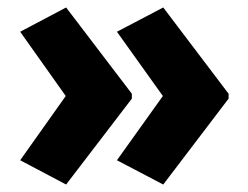

<svg xmlns="http://www.w3.org/2000/svg" viewBox="-20 -536 664 514"><path d="M592 -272V-285L417 -516L293 -451L416 -279L293 -107L417 -42ZM333 -272V-285L157 -516L34 -451L156 -279L34 -107L157 -42Z"/></svg>

Font: Noto Sans Bengali SemiCondensed ExtraBold
Style: Regular
Weight: 800
Width: 4
Designer: Joana Ranito - Universal Thirst; Jelle Bosma - Monotype Design Team
Foundry: Universal Thirst ehf.
Version: Version 3.000